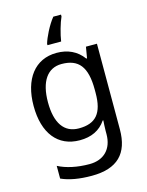

<svg xmlns="http://www.w3.org/2000/svg" viewBox="-144 -853 903 1180"><g transform="rotate(-15 307.5 -263.0)"><path d="M363 -754V-766H314C278 -722 244 -651 234 -615V-606H321C327 -649 347 -720 363 -754ZM275 -546C137 -546 55 -438 55 -267C55 -92 137 10 276 10C349 10 405 -16 442 -71H446C445 -59 443 -21 443 -5V16C443 110 387 167 295 167C218 167 148 152 97 125V206C148 229 212 240 290 240C454 240 530 162 530 9V-536H460L448 -465H443C403 -520 345 -546 275 -546ZM287 -472C395 -472 444 -413 444 -267V-246C444 -117 397 -62 289 -62C195 -62 146 -134 146 -266C146 -398 197 -472 287 -472Z"/></g></svg>

Font: Noto Sans Mro
Style: Regular
Weight: 400
Designer: Monotype Design Team
Foundry: Monotype Imaging Inc.
Version: Version 2.001